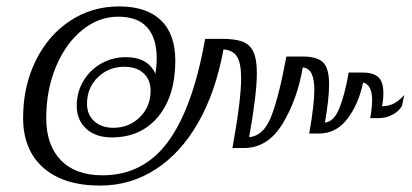

<svg xmlns="http://www.w3.org/2000/svg" viewBox="-20 -591 1284 598"><path d="M52 -224Q52 -322 91 -401.5Q130 -481 198 -526Q266 -571 351 -571Q436 -571 481 -528Q526 -485 526 -402Q526 -292 472.5 -227.5Q419 -163 328 -163Q278 -163 248.5 -190Q219 -217 219 -262Q219 -304 239.5 -338.5Q260 -373 295 -393Q330 -413 372 -413Q441 -413 464 -361Q468 -385 468 -411Q468 -472 438.5 -505.5Q409 -539 348 -539Q287 -539 235.5 -497Q184 -455 154 -382.5Q124 -310 124 -223Q124 -139 169.5 -92Q215 -45 299 -45Q427 -45 504 -150.5Q581 -256 619 -470H671Q712 -470 735 -461.5Q758 -453 769 -430Q780 -407 780 -363Q780 -298 756 -164Q800 -167 824 -226.5Q848 -286 872 -415H922Q967 -415 986 -397Q1005 -379 1005 -328Q1005 -283 992 -209Q1020 -212 1037 -254Q1054 -296 1066 -365H1110Q1142 -365 1158 -351Q1174 -337 1174 -301Q1174 -281 1170 -260Q1189 -260 1205.5 -268Q1222 -276 1239 -295L1232 -261Q1222 -244 1202 -233.5Q1182 -223 1158 -223H1133Q1139 -256 1139 -279Q1139 -327 1111 -334Q1097 -267 1062 -221Q1027 -175 973 -175H943Q959 -265 959 -311Q959 -344 950.5 -361.5Q942 -379 923 -381Q906 -281 860 -205.5Q814 -130 740 -130H704Q731 -280 731 -347Q731 -395 718 -415Q705 -435 676 -437Q652 -305 597.5 -209.5Q543 -114 464.5 -63.5Q386 -13 292 -13Q178 -13 115 -68.5Q52 -124 52 -224ZM449 -308Q449 -343 427 -363Q405 -383 367 -383Q318 -383 284.5 -350Q251 -317 251 -268Q251 -234 273.5 -213.5Q296 -193 333 -193Q382 -193 415.5 -226Q449 -259 449 -308Z"/></svg>

Font: Fahkwang Light
Style: Italic
Weight: 300
Italic angle: -10°
Version: Version 1.000; ttfautohint (v1.6)